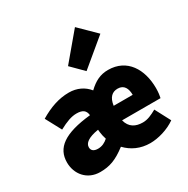

<svg xmlns="http://www.w3.org/2000/svg" viewBox="-189 -1010 1163 1189"><g transform="rotate(-30 393.0 -416.0)"><path d="M192 12C259 12 308 -5 380 -60C423 -15 480 12 550 12C606 12 678 -8 732 -46L674 -156C638 -136 608 -122 574 -122C523 -122 482 -142 468 -198H743C746 -210 750 -236 750 -266C750 -400 684 -512 548 -512C492 -512 450 -490 406 -448C374 -488 326 -512 268 -512C196 -512 128 -488 58 -446L118 -334C170 -362 208 -376 244 -376C289 -376 308 -360 312 -325C120 -305 42 -246 42 -142C42 -60 98 12 192 12ZM252 -120C222 -120 206 -133 206 -156C206 -185 235 -210 310 -222L312 -203C314 -186 318 -168 324 -150C304 -132 281 -120 252 -120ZM468 -302C476 -360 504 -382 542 -382C588 -382 604 -346 604 -302ZM430 -572 620 -730 504 -844 346 -656Z"/></g></svg>

Font: Giro Sans Black
Style: Regular
Weight: 900
Designer: Paul D. Hunt
Foundry: Adobe Systems Incorporated
Version: Version 1.000;PS 1.0;hotconv 1.0.88;makeotf.lib2.5.647800